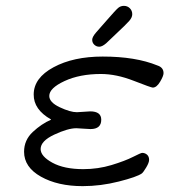

<svg xmlns="http://www.w3.org/2000/svg" viewBox="-20 -634 584 662"><path d="M63 -110.8Q63 -150.9 93 -179Q123 -207 155.8 -221.2V-222.2Q95.7 -256.3 96.2 -308.1Q96.2 -365.2 164.6 -402.1Q232.9 -439 334 -439Q447.8 -439 522.9 -408.2Q543.9 -401.4 543.9 -381.8Q543.9 -372.1 532 -352.1Q520 -332 506.8 -332Q501 -332 440.9 -355.5Q380.9 -378.9 328.1 -378.9Q254.9 -378.9 202.4 -354.5Q149.9 -330.1 149.9 -303.2Q149.9 -281.2 186 -264.2Q222.2 -247.1 245.1 -247.1Q251 -247.1 267.1 -248.5Q283.2 -250 291 -250Q329.1 -250 329.1 -221.2Q329.1 -189 292 -189Q284.2 -189 267.1 -190.4Q250 -191.9 243.2 -191.9Q214.4 -191.9 167.2 -169.9Q120.1 -147.9 120.1 -120.1Q120.1 -95.2 160.6 -73Q201.2 -50.8 267.1 -50.8Q317.9 -50.8 364.5 -64.9Q411.1 -79.1 438.5 -93Q465.8 -106.9 470.2 -106.9Q480 -106.9 487.1 -100.6Q494.1 -94.2 494.1 -83Q494.1 -73.2 484.1 -56.6Q474.1 -40 469.2 -36.1Q452.1 -23.9 389.6 -8.1Q327.1 7.8 265.1 7.8Q179.2 7.8 121.1 -24.9Q63 -57.6 63 -110.8ZM347.2 -563Q379.4 -600.1 387.7 -606.9Q396 -613.8 407.2 -613.8Q419.4 -613.8 427.7 -605.5Q436 -597.2 436 -585Q436 -573.7 425.5 -561.8Q415 -549.8 377 -514.2Q357.9 -496.1 346.2 -484.9Q332 -472.7 322 -472.9Q312 -473.1 304.9 -480Q297.9 -486.8 297.9 -496.8Q297.9 -506.8 312 -522.9Q326.2 -539.1 347.2 -563Z"/></svg>

Font: CMU Typewriter Text
Style: LightOblique
Weight: 200
Italic angle: -9.46001°
Version: Version 0.7.0